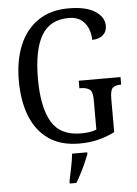

<svg xmlns="http://www.w3.org/2000/svg" viewBox="-62 -771 740 1039"><g transform="rotate(-5 308.5 -251.5)"><path d="M346 10Q245 10 179 -36Q113 -82 80.5 -164.5Q48 -247 48 -358Q48 -466 82 -548.5Q116 -631 183.5 -677.5Q251 -724 350 -724Q444 -724 493.5 -692Q543 -660 543 -613Q543 -580 521 -561.5Q499 -543 463 -543Q463 -574 451.5 -603.5Q440 -633 414.5 -652.5Q389 -672 347 -672Q244 -672 198 -593Q152 -514 152 -358Q152 -206 198.5 -125Q245 -44 359 -44Q382 -44 404 -47Q426 -50 443 -57V-221Q443 -265 425 -276.5Q407 -288 378 -288H371V-329H598V-288H592Q567 -288 552.5 -276Q538 -264 538 -217V-35Q494 -13 447.5 -1.5Q401 10 346 10ZM274 208Q281 174 289 136Q297 98 301 61H383V71Q375 92 363 119Q351 146 337 173Q323 200 310 221H274Z"/></g></svg>

Font: Noto Serif Hebrew Condensed
Style: Regular
Weight: 400
Width: 3
Designer: Monotype Design Team
Foundry: Monotype Imaging Inc.
Version: Version 2.004; ttfautohint (v1.8.4.7-5d5b)